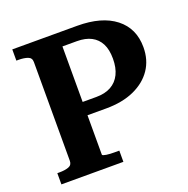

<svg xmlns="http://www.w3.org/2000/svg" viewBox="-127 -830 928 949"><g transform="rotate(-20 337.5 -355.0)"><path d="M275 -70V-639H351Q396 -639 426.5 -623Q457 -607 473 -576Q489 -545 489 -497Q489 -449 472.5 -415.5Q456 -382 424.5 -364.5Q393 -347 347 -347H245V-277H373Q459 -277 521 -305Q583 -333 616.5 -382.5Q650 -432 650 -499Q650 -598 578.5 -654Q507 -710 378 -710H37V-651H48Q77 -651 96.5 -644Q116 -637 116 -615V-95Q116 -73 96.5 -66Q77 -59 48 -59H37V0H363V-59H337Q327 -59 316 -59.5Q305 -60 295.5 -61.5Q286 -63 280.5 -65Q275 -67 275 -70Z"/></g></svg>

Font: Roboto Serif 28pt SemiBold
Style: Regular
Weight: 600
Designer: Greg Gazdowicz
Foundry: Commercial Type
Version: Version 1.008